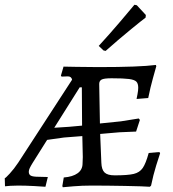

<svg xmlns="http://www.w3.org/2000/svg" viewBox="-31 -780 727 807"><path d="M316 -93 317 -120 315 -208 238 -202 167 -192 106 -95Q98 -82 94 -73.5Q90 -65 90 -58Q90 -46 99 -41.5Q108 -37 131 -37L170 -36L160 5Q149 4 112.5 2Q76 0 45 0Q28 0 12 1Q-4 2 -10 3L-11 -31Q-8 -31 10 -50.5Q28 -70 46 -97L272 -445Q269 -459 254 -459L228 -458L225 -462L236 -500Q249 -500 289.5 -499Q330 -498 382 -498Q556 -498 624 -507L626 -502Q623 -491 612 -452Q601 -413 592 -368L543 -364Q544 -369 547 -384.5Q550 -400 550 -411Q550 -429 542 -437Q534 -445 511 -448Q488 -451 438 -451Q406 -451 396 -445.5Q386 -440 386 -427L389 -261L477 -270L552 -282L557 -276L541 -227L471 -224L390 -217L395 -96Q396 -67 408.5 -55Q421 -43 451 -43Q506 -43 531 -49Q556 -55 569 -74Q582 -93 594 -137L639 -141L642 -136Q638 -125 625.5 -84.5Q613 -44 604 0L599 5Q574 3 495 1.5Q416 0 353 0Q314 0 278.5 3Q243 6 233 7L231 2L237 -34Q275 -37 295.5 -52Q316 -67 316 -93ZM314 -252 313 -413H304L197 -243L259 -247ZM413 -566 404 -568 384 -587Q429 -636 475 -690Q521 -744 534 -760L544 -758L582 -717L581 -706Q566 -695 516 -654Q466 -613 413 -566Z"/></svg>

Font: Alegreya SC
Style: Italic
Weight: 400
Italic angle: -7°
Designer: Juan Pablo del Peral
Foundry: Huerta Tipografica
Version: Version 2.007; ttfautohint (v1.6)